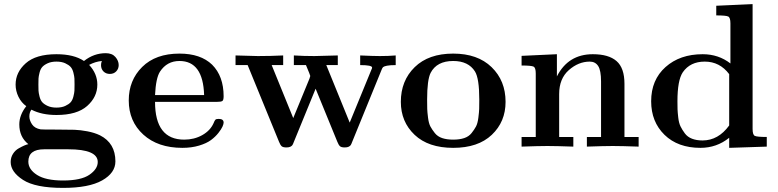

<svg xmlns="http://www.w3.org/2000/svg" viewBox="-20 -714 3791 935"><path d="M32 75Q32 53 43 35.5Q54 18 71 8.5Q88 -1 98.5 -5.5Q109 -10 118 -12Q74 -47 74 -108Q74 -154 108 -197Q84 -214 70 -242.5Q56 -271 56 -302Q56 -362 105.5 -406Q155 -450 255 -450Q340 -450 389 -417Q437 -455 495 -455Q526 -455 542 -436.5Q558 -418 558 -397Q558 -379 546 -366.5Q534 -354 515 -354Q496 -354 484 -366Q472 -378 472 -397Q472 -407 476 -417Q444 -414 414 -398Q454 -355 454 -302Q454 -242 404.5 -198Q355 -154 255 -154Q183 -154 133 -180Q123 -167 123 -147Q123 -128 136 -108.5Q149 -89 178 -84Q183 -83 255 -83Q315 -83 343 -82Q371 -81 405.5 -74.5Q440 -68 467 -55Q542 -17 542 72Q542 128 477.5 164.5Q413 201 287 201Q152 201 92 162Q32 123 32 75ZM118 73Q118 111 160.5 138Q203 165 287 165Q375 165 415.5 137Q456 109 456 75Q456 13 312 13H195Q118 13 118 73ZM167.5 -331.5Q167 -321 167 -302Q167 -283 167.5 -272.5Q168 -262 172.5 -244Q177 -226 186 -216Q195 -206 212.5 -198Q230 -190 255 -190Q280 -190 297.5 -198Q315 -206 324 -216Q333 -226 337.5 -244Q342 -262 342.5 -272.5Q343 -283 343 -302Q343 -321 342.5 -331.5Q342 -342 337.5 -360Q333 -378 324 -388Q315 -398 297.5 -406Q280 -414 255 -414Q230 -414 212.5 -406Q195 -398 186 -388Q177 -378 172.5 -360Q168 -342 167.5 -331.5Z M607 -225Q607 -323 672.5 -388Q738 -453 854 -453Q957 -453 1013 -399Q1069 -343 1069 -245Q1069 -226 1062.5 -222Q1056 -218 1037 -218H735Q735 -34 877 -34Q926 -34 965 -56Q1004 -78 1020 -114Q1025 -127 1029 -131Q1033 -135 1045 -135Q1069 -135 1069 -117Q1069 -110 1063.5 -97.5Q1058 -85 1043.5 -66.5Q1029 -48 1007.5 -32Q986 -16 949.5 -5Q913 6 868 6Q749 6 678 -58.5Q607 -123 607 -225ZM735 -251H974Q969 -417 854 -417Q793 -417 759 -365Q739 -334 735 -251Z M1127 -397V-444Q1229 -441 1236 -441Q1298 -441 1359 -444V-397H1303L1408 -139L1487 -331Q1491 -343 1491 -344Q1491 -347 1470 -397H1411V-444Q1459 -441 1511 -441Q1529 -441 1625 -444V-397H1569L1683 -117L1788 -373Q1788 -374 1789.5 -376.5Q1791 -379 1791.5 -381.5Q1792 -384 1792 -385Q1792 -397 1734 -397V-444Q1800 -441 1830 -441Q1872 -441 1907 -444V-397Q1879 -397 1864.5 -394Q1850 -391 1846 -387.5Q1842 -384 1839 -376L1695 -23Q1691 -12 1688 -7.5Q1685 -3 1678 0.5Q1671 4 1659 4Q1642 4 1635.5 -2Q1629 -8 1623 -23L1517 -282L1411 -23Q1407 -12 1404 -7.5Q1401 -3 1394 0.5Q1387 4 1375 4Q1358 4 1351.5 -2Q1345 -8 1339 -23L1186 -397Z M1932 -218Q1932 -321 1999.5 -387Q2067 -453 2187 -453Q2306 -453 2374 -387Q2442 -321 2442 -218Q2442 -121 2375 -57.5Q2308 6 2187 6Q2066 6 1999 -57.5Q1932 -121 1932 -218ZM2060 -229Q2060 -199 2060.5 -183.5Q2061 -168 2064.5 -140.5Q2068 -113 2076 -98Q2084 -83 2097.5 -66Q2111 -49 2133.5 -41.5Q2156 -34 2187 -34Q2218 -34 2240.5 -41.5Q2263 -49 2276.5 -66Q2290 -83 2298 -98Q2306 -113 2309.5 -140.5Q2313 -168 2313.5 -183.5Q2314 -199 2314 -229Q2314 -332 2293 -366Q2261 -417 2187 -417Q2107 -417 2077 -359Q2060 -325 2060 -229Z M2520 0V-47H2589V-356Q2589 -384 2578.5 -389.5Q2568 -395 2520 -395V-442L2692 -450V-342Q2747 -450 2867 -450Q2944 -450 2982.5 -416.5Q3021 -383 3021 -306V-47H3090V0Q3006 -3 2964 -3Q2922 -3 2838 0V-47H2907V-317Q2907 -371 2893 -392.5Q2879 -414 2852 -414Q2797 -414 2750 -372.5Q2703 -331 2703 -256V-47H2772V0Q2688 -3 2646 -3Q2604 -3 2520 0Z M3151 -221Q3151 -325 3221 -387.5Q3291 -450 3402 -450Q3479 -450 3537 -405V-600Q3537 -628 3526.5 -633.5Q3516 -639 3468 -639V-686L3645 -694V-86Q3645 -58 3655.5 -52.5Q3666 -47 3714 -47V0L3531 6V-43Q3470 6 3391 6Q3281 6 3216 -57.5Q3151 -121 3151 -221ZM3279 -221Q3279 -196 3279.5 -181.5Q3280 -167 3283 -141Q3286 -115 3294 -98.5Q3302 -82 3315 -64.5Q3328 -47 3350 -38.5Q3372 -30 3401 -30Q3478 -30 3531 -103V-353Q3485 -414 3412 -414Q3341 -414 3305 -362Q3279 -323 3279 -221Z"/></svg>

Font: CMU Serif
Style: Bold
Weight: 700
Version: Version 0.7.0